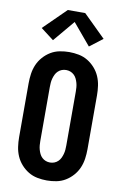

<svg xmlns="http://www.w3.org/2000/svg" viewBox="-105 -1039 710 1106"><g transform="rotate(10 250.0 -486.0)"><path d="M250 8Q222 8 194 2.5Q166 -3 142 -17.5Q118 -32 99 -53.5Q80 -75 69 -100.5Q58 -126 54 -154Q50 -182 50 -210V-525Q50 -553 54 -581Q58 -609 69 -634.5Q80 -660 99 -681.5Q118 -703 142 -717.5Q166 -732 194 -737.5Q222 -743 250 -743Q278 -743 306 -737.5Q334 -732 358 -717.5Q382 -703 401 -681.5Q420 -660 431 -634.5Q442 -609 446 -581Q450 -553 450 -525V-210Q450 -182 446 -154Q442 -126 431 -100.5Q420 -75 401 -53.5Q382 -32 358 -17.5Q334 -3 306 2.5Q278 8 250 8ZM250 -97Q263 -97 275 -101.5Q287 -106 296.5 -115Q306 -124 311.5 -135.5Q317 -147 320.5 -159.5Q324 -172 325 -185Q326 -198 326 -210V-525Q326 -537 325 -550Q324 -563 320.5 -575.5Q317 -588 311.5 -599.5Q306 -611 296.5 -620Q287 -629 275 -633.5Q263 -638 250 -638Q237 -638 225 -633.5Q213 -629 203.5 -620Q194 -611 188.5 -599.5Q183 -588 179.5 -575.5Q176 -563 175 -550Q174 -537 174 -525V-210Q174 -198 175 -185Q176 -172 179.5 -159.5Q183 -147 188.5 -135.5Q194 -124 203.5 -115Q213 -106 225 -101.5Q237 -97 250 -97ZM145 -794 69 -852 199 -980H301L431 -852L355 -794L250 -919Z"/></g></svg>

Font: Iosevka SS04 Extrabold
Style: Regular
Weight: 800
Monospace: yes
Designer: Belleve Invis
Foundry: Belleve Invis
Version: Version 19.0.0; ttfautohint (v1.8.4)